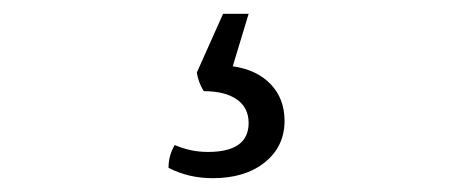

<svg xmlns="http://www.w3.org/2000/svg" viewBox="-20 -30 656 278"><path d="M265 75 303 -10H340L317 66Q352 71 372 92Q392 113 392 145Q392 182 363.5 205Q335 228 288 228Q253 228 224 213Q224 195 233 180Q256 190 281 190Q340 190 340 148Q340 126 323 114Q306 102 275 102Q267 89 265 75Z"/></svg>

Font: Scope One
Style: Regular
Weight: 400
Designer: Dalton Maag Ltd
Foundry: Dalton Maag Ltd
Version: Version 1.001; ttfautohint (v1.4.1) -l 11 -r 50 -G 50 -x 14 